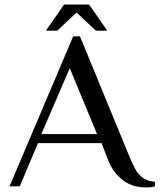

<svg xmlns="http://www.w3.org/2000/svg" viewBox="-20 -820 702 845"><path d="M662 0Q645 5 622 5Q605 5 582.5 1Q560 -3 536.5 -16.5Q513 -30 490.5 -56Q468 -82 452 -125L427 -190H147L67 0H22L302 -660H332L552 -125Q564 -97 574.5 -77.5Q585 -58 598 -46Q611 -34 626 -28Q641 -22 662 -20ZM162 -230H407L287 -520ZM317 -765 232 -685H182L262 -800H372L452 -685H402Z"/></svg>

Font: Philosopher
Style: Regular
Weight: 400
Designer: Jovanny Lemonad
Foundry: Jovanny Lemonad
Version: Version 1.000